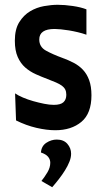

<svg xmlns="http://www.w3.org/2000/svg" viewBox="-20 -532 436 802"><path d="M205 -94Q233 -94 245 -105Q257 -116 257 -136Q257 -149 252.5 -158Q248 -167 238.5 -174Q229 -181 214 -187.5Q199 -194 178 -202Q154 -211 129.5 -222Q105 -233 85.5 -250Q66 -267 54 -294Q42 -321 42 -362Q42 -410 60.5 -439.5Q79 -469 106 -485Q133 -501 164 -506.5Q195 -512 221 -512Q250 -512 284 -507Q318 -502 341 -493V-387Q324 -393 305 -397.5Q286 -402 268 -405Q250 -408 234 -409.5Q218 -411 208 -411Q144 -411 144 -367Q144 -336 172 -320.5Q200 -305 241 -290Q266 -281 288 -269.5Q310 -258 326.5 -240.5Q343 -223 352.5 -197Q362 -171 362 -134Q362 -58 320 -23Q278 12 211 12Q175 12 132 2Q89 -8 47 -29L43 -142Q56 -133 76 -124.5Q96 -116 119 -109.5Q142 -103 164.5 -98.5Q187 -94 205 -94ZM151 105Q153 78 173.5 64.5Q194 51 217 51Q246 51 261.5 69Q277 87 277 110Q277 126 270 143.5Q263 161 251.5 179.5Q240 198 226 216Q212 234 198 250L153 224Q166 208 178 188Q190 168 190 148Q190 134 181 123Q172 112 151 105Z"/></svg>

Font: Cantora One
Style: Regular
Weight: 400
Designer: Pablo Impallari, Rodrigo Fuenzalida
Foundry: Pablo Impallari
Version: Version 1.002; ttfautohint (v0.8) -G 200 -r 50